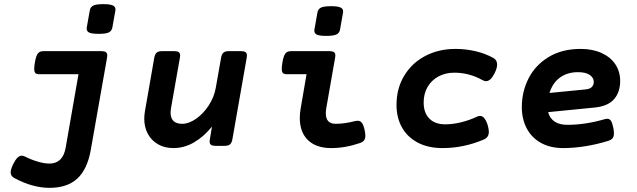

<svg xmlns="http://www.w3.org/2000/svg" viewBox="-20 -695 3038 915"><path d="M530.3 -650.9Q530.3 -647 529.8 -644.5L515.6 -564.5Q512.7 -547.4 498.5 -540.5Q484.4 -533.7 450.2 -533.7Q418.9 -533.7 406 -539.3Q393.1 -544.9 393.1 -558.1Q393.1 -562 393.6 -564.5L407.7 -644.5Q410.6 -661.6 424.6 -668.5Q438.5 -675.3 472.7 -675.3Q503.4 -675.3 516.8 -669.4Q530.3 -663.6 530.3 -650.9ZM491.2 -430.7Q491.2 -428.2 490.2 -420.4L412.6 19.5Q396.5 111.3 348.6 155.8Q300.8 200.2 216.3 200.2Q135.3 200.2 48.8 153.8Q30.8 144.5 30.8 126.5Q30.8 111.8 43 86.9Q53.7 65.4 63.7 56.2Q73.7 46.9 84 46.9Q89.8 46.9 99.6 51.3Q129.4 66.4 160.4 75.4Q191.4 84.5 215.3 84.5Q247.1 84.5 266.6 65.9Q286.1 47.4 293 8.3L354 -341.3H167Q154.3 -341.3 148.7 -346.7Q143.1 -352.1 143.1 -367.2Q143.1 -378.4 146 -396Q151.4 -428.7 160.2 -439.9Q168.9 -451.2 186.5 -451.2H464.8Q478.5 -451.2 484.9 -446.3Q491.2 -441.4 491.2 -430.7Z M1156.7 -430.7Q1156.7 -428.2 1155.8 -420.4L1087.4 -30.8Q1084.5 -14.2 1076.2 -7.1Q1067.9 0 1051.3 0H1005.4Q991.7 0 985.4 -4.9Q979 -9.8 979 -20.5Q979 -22.9 980 -30.8L990.2 -91.8Q951.2 -43.5 904.5 -16.4Q857.9 10.7 806.6 10.7Q764.6 10.7 733.2 -7.3Q701.7 -25.4 684.6 -57.1Q667.5 -88.9 667.5 -128.9Q667.5 -145.5 670.4 -163.1L715.3 -420.4Q718.3 -437 726.6 -444.1Q734.9 -451.2 751.5 -451.2H812Q825.7 -451.2 832 -446.3Q838.4 -441.4 838.4 -430.7Q838.4 -428.2 837.4 -420.4L795.4 -182.1Q793 -167.5 793 -158.2Q793 -105 848.6 -105Q879.9 -105 914.3 -128.9Q948.7 -152.8 974.6 -192.4Q1000.5 -231.9 1008.3 -276.4L1033.7 -420.4Q1036.6 -437 1044.9 -444.1Q1053.2 -451.2 1069.8 -451.2H1130.4Q1144 -451.2 1150.4 -446.3Q1156.7 -441.4 1156.7 -430.7Z M1615.2 -641.1Q1615.2 -637.2 1614.7 -634.8L1600.6 -554.7Q1597.7 -537.6 1583.5 -530.8Q1569.3 -523.9 1535.2 -523.9Q1503.9 -523.9 1491 -529.5Q1478 -535.2 1478 -548.3Q1478 -552.2 1478.5 -554.7L1492.7 -634.8Q1495.6 -651.9 1509.5 -658.7Q1523.4 -665.5 1557.6 -665.5Q1588.4 -665.5 1601.8 -659.7Q1615.2 -653.8 1615.2 -641.1ZM1578.1 -430.7Q1578.1 -428.2 1577.1 -420.4L1535.2 -181.2Q1532.7 -165.5 1532.7 -155.3Q1532.7 -129.4 1544.7 -117.2Q1556.6 -105 1580.1 -105Q1622.6 -105 1672.9 -118.2Q1679.7 -119.6 1684.6 -119.6Q1697.8 -119.6 1705.3 -108.6Q1712.9 -97.7 1717.8 -74.7Q1721.2 -57.6 1721.2 -48.3Q1721.2 -35.2 1715.3 -26.6Q1709.5 -18.1 1694.8 -13.2Q1625.5 10.7 1558.6 10.7Q1487.3 10.7 1448 -26.9Q1408.7 -64.5 1408.7 -132.8Q1408.7 -154.8 1413.1 -179.7L1440.9 -341.3H1346.7Q1334 -341.3 1328.4 -346.7Q1322.8 -352.1 1322.8 -367.2Q1322.8 -378.4 1325.7 -396Q1331.1 -428.7 1339.8 -439.9Q1348.6 -451.2 1366.2 -451.2H1551.8Q1565.4 -451.2 1571.8 -446.3Q1578.1 -441.4 1578.1 -430.7Z M2331.5 -418.5Q2349.1 -408.7 2349.1 -387.2Q2349.1 -370.1 2336.9 -345.7Q2318.4 -308.1 2295.9 -308.1Q2288.6 -308.1 2279.8 -313Q2216.3 -348.6 2145 -348.6Q2104 -348.6 2070.8 -331.3Q2037.6 -314 2018.3 -281.7Q1999 -249.5 1999 -206.5Q1999 -157.7 2025.9 -130.1Q2052.7 -102.5 2102.1 -102.5Q2137.7 -102.5 2177 -112.1Q2216.3 -121.6 2253.9 -139.2Q2260.7 -142.6 2267.6 -142.6Q2290 -142.6 2303.7 -100.1Q2309.6 -80.6 2309.6 -66.9Q2309.6 -53.2 2303.7 -44.4Q2297.9 -35.6 2286.1 -30.3Q2189.9 10.7 2088.9 10.7Q2020.5 10.7 1970.9 -15.4Q1921.4 -41.5 1895.5 -87.9Q1869.6 -134.3 1869.6 -195.3Q1869.6 -272.9 1906 -333.7Q1942.4 -394.5 2006.3 -428.2Q2070.3 -461.9 2150.4 -461.9Q2199.7 -461.9 2246.6 -450.9Q2293.5 -439.9 2331.5 -418.5Z M2874 -128.9Q2885.3 -128.9 2891.6 -119.4Q2897.9 -109.9 2902.8 -85.9Q2905.8 -70.8 2905.8 -59.6Q2905.8 -44.4 2899.4 -36.4Q2893.1 -28.3 2878.9 -23.9Q2826.2 -7.3 2770.8 1.7Q2715.3 10.7 2664.1 10.7Q2602.1 10.7 2557.4 -14.4Q2512.7 -39.6 2489.7 -84Q2466.8 -128.4 2466.8 -185.1Q2466.8 -258.3 2499 -321.5Q2531.2 -384.8 2594.7 -423.3Q2658.2 -461.9 2747.1 -461.9Q2803.7 -461.9 2846.4 -442.6Q2889.2 -423.3 2912.4 -388.7Q2935.5 -354 2935.5 -309.6Q2935.5 -255.9 2906.5 -222.4Q2877.4 -189 2814.5 -182.6L2592.3 -160.6Q2600.1 -130.9 2623.3 -115.5Q2646.5 -100.1 2683.6 -100.1Q2768.6 -100.1 2861.8 -127Q2867.7 -128.9 2874 -128.9ZM2598.6 -252 2771.5 -269Q2792 -271 2800.8 -280.8Q2809.6 -290.5 2809.6 -304.7Q2809.6 -324.7 2790.5 -337.9Q2771.5 -351.1 2734.4 -351.1Q2685.1 -351.1 2649.7 -326.2Q2614.3 -301.3 2598.6 -252Z"/></svg>

Font: Courier Prime Sans
Style: Bold Italic
Weight: 700
Italic angle: -10°
Designer: Alan Dague-Greene
Foundry: Quote-Unquote Apps
Version: Version 3.020